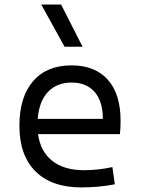

<svg xmlns="http://www.w3.org/2000/svg" viewBox="-20 -815 626 845"><path d="M337.9 9.8Q207.5 9.8 136.5 -60.5Q65.4 -130.9 65.4 -261.7Q65.4 -387.7 125.5 -457.5Q185.5 -527.3 294.9 -527.3Q397.9 -527.3 454.3 -464.4Q510.7 -401.4 510.7 -283.2Q510.7 -250.5 507.8 -224.6H147.5Q158.2 -147.5 210.4 -106.7Q262.7 -65.9 349.6 -65.9Q410.2 -65.9 474.6 -79.6L485.4 -3.9Q445.3 3.9 407.7 6.8Q370.1 9.8 337.9 9.8ZM146 -292H432.6Q432.6 -368.7 396.5 -410.2Q360.4 -451.7 295.9 -451.7Q230 -451.7 190.9 -410.2Q151.9 -368.7 146 -292ZM264.2 -609.4 161.6 -794.9H249L343.3 -609.4Z"/></svg>

Font: Cascadia Code NF SemiLight
Style: Regular
Weight: 350
Monospace: yes
Designer: Aaron Bell
Foundry: Saja Typeworks
Version: Version 2404.023; ttfautohint (v1.8.4)